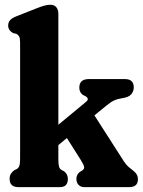

<svg xmlns="http://www.w3.org/2000/svg" viewBox="-20 -768 586 788"><path d="M55.5 0Q19.5 0 19.5 -34Q19.5 -46.5 24.5 -54.5Q29.5 -62.5 39.5 -70L48.5 -74Q56 -78.5 59.2 -86.8Q62.5 -95 62.5 -117V-592.5Q62.5 -610.5 58.8 -617.8Q55 -625 46 -629.5L34 -632Q13.5 -643.5 13.5 -663Q13.5 -675.5 20.8 -684.5Q28 -693.5 47 -701L128 -733Q150.5 -742 163.2 -745.2Q176 -748.5 186.5 -748.5Q203 -748.5 211.2 -738.2Q219.5 -728 219.5 -712V-256L333 -350Q348 -362 332 -372.5L320 -378.5Q305.5 -389.5 305.5 -408Q305.5 -443.5 344.5 -443.5H493Q529 -443.5 529 -409Q529 -394 518.8 -381.2Q508.5 -368.5 479 -364.5Q462.5 -362 449.2 -356.2Q436 -350.5 416 -334L367.5 -294.5L488 -106.5Q496.5 -94 503.2 -87.2Q510 -80.5 519 -74Q535 -62 540.5 -53Q546 -44 546 -32Q546 0 510 0H326Q311.5 0 302.5 -9.2Q293.5 -18.5 293.5 -34Q293.5 -51 307 -62L317 -68Q326.5 -74 325.2 -83Q324 -92 311.5 -111.5L254.5 -201.5L219.5 -172.5V-117Q219.5 -93.5 222.2 -84.2Q225 -75 233 -70L243 -65Q258.5 -53 258.5 -34Q258.5 0 226 0Z"/></svg>

Font: Fraunces 144pt S100
Style: Bold
Weight: 700
Version: Version 1.000; ttfautohint (v1.8.3)